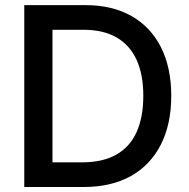

<svg xmlns="http://www.w3.org/2000/svg" viewBox="-20 -748 756 768"><path d="M314.5 0H134.3V-98.6H308.1Q390.6 -98.6 445.1 -129.4Q499.5 -160.2 526.4 -219.7Q553.2 -279.3 553.2 -364.7Q553.2 -449.7 526.4 -508.5Q499.5 -567.4 446.5 -598.1Q393.6 -628.9 314 -628.9H130.4V-727.5H321.3Q428.7 -727.5 505.6 -684.1Q582.5 -640.6 623.8 -559.1Q665 -477.5 665 -364.7Q665 -251.5 623.5 -169.7Q582 -87.9 503.7 -43.9Q425.3 0 314.5 0ZM189.9 -727.5V0H77.1V-727.5Z"/></svg>

Font: V-Inter
Style: Medium-500
Weight: 500
Designer: Rasmus Andersson
Foundry: rsms
Version: Version 4.000;git-4146feb